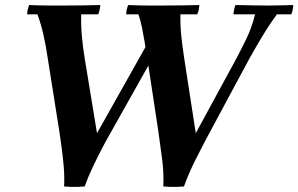

<svg xmlns="http://www.w3.org/2000/svg" viewBox="-20 -722 1187 764"><path d="M129 -665H88Q88 -673 90.5 -684Q93 -695 96 -702Q119 -701 137 -700.5Q155 -700 176 -700Q197 -700 229 -700Q272 -700 308 -700.5Q344 -701 379 -702Q379 -694 376.5 -683.5Q374 -673 371 -665H303Q302 -618 306 -575.5Q310 -533 317 -490L366 -192L235 20Q237 -16 234 -54Q231 -92 226 -129.5Q221 -167 216 -200L170 -490Q163 -539 153 -583Q143 -627 129 -665ZM1147 -702Q1147 -696 1145 -685Q1143 -674 1139 -665H1082Q1059 -634 1039.5 -603Q1020 -572 1003.5 -543.5Q987 -515 973 -490L807 -181Q785 -140 758 -86.5Q731 -33 712 20Q702 21 686.5 21.5Q671 22 655.5 21.5Q640 21 630 20L759 -192L921 -490Q940 -526 960.5 -568Q981 -610 995 -665H909Q909 -671 911.5 -683.5Q914 -696 917 -702Q959 -701 995 -700.5Q1031 -700 1049 -700Q1067 -700 1089 -700.5Q1111 -701 1147 -702ZM531 -665H482Q482 -673 484.5 -684Q487 -695 490 -702Q514 -701 532 -700.5Q550 -700 571 -700Q592 -700 623 -700Q666 -700 702.5 -700.5Q739 -701 773 -702Q773 -695 771 -684.5Q769 -674 765 -665H698Q697 -620 701.5 -578Q706 -536 713 -490L759 -192L630 20Q632 -34 625.5 -86Q619 -138 610 -200L566 -490Q560 -529 555 -558Q550 -587 545 -612.5Q540 -638 531 -665ZM626 -560 413 -181Q402 -162 384.5 -128.5Q367 -95 348.5 -56Q330 -17 317 20Q307 21 291.5 21.5Q276 22 260.5 21.5Q245 21 235 20L366 -192L573 -560Z"/></svg>

Font: Poltawski Nowy SemiBold
Style: Italic
Weight: 600
Italic angle: -12°
Version: Version 1.001;gftools[0.9.25]